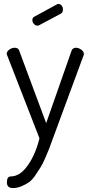

<svg xmlns="http://www.w3.org/2000/svg" viewBox="-20 -721 460 973"><path d="M14 -448C14 -445.3 15 -442.3 17 -439L180 -20C166.7 34.7 146.8 80.5 120.5 117.5C94.2 154.5 65.7 173 35 173C21.7 173 15 183 15 203C15 222.3 25 232 45 232C60.3 232 75.3 228.8 90 222.5C104.7 216.2 117.2 209.3 127.5 202C137.8 194.7 148.7 182.7 160 166L186 126C192.7 116 200.8 99.7 210.5 77C220.2 54.3 226.7 38.7 230 30L248 -19L403 -439C404.3 -440.3 405 -443 405 -447C405 -455.7 400.5 -463.2 391.5 -469.5C382.5 -475.8 373.7 -479 365 -479C354.3 -479 347 -474.3 343 -465L214 -97L77 -465C74.3 -474.3 66.7 -479 54 -479C44.7 -479 35.7 -475.8 27 -469.5C18.3 -463.2 14 -456 14 -448ZM144 -619C144 -611.7 146.7 -605.2 152 -599.5C157.3 -593.8 163.3 -591 170 -591C174 -591 177.3 -592 180 -594L287 -651C295 -655 299 -662.3 299 -673C299 -680.3 296.8 -686.8 292.5 -692.5C288.2 -698.2 282.3 -701 275 -701C271.7 -701 269 -700 267 -698L155 -637C147.7 -633.7 144 -627.7 144 -619Z"/></svg>

Font: Terminal Dosis
Style: Book
Weight: 400
Designer: EdgarTolentino, PabloImpallari, IginoMarini
Foundry: EdgarTolentino, PabloImpallari, IginoMarini
Version: Version 1.006